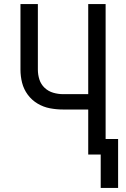

<svg xmlns="http://www.w3.org/2000/svg" viewBox="-20 -755 616 938"><path d="M557 163V-76H496V-735H411V-295H288Q264 -295 240 -302Q216 -309 198 -326Q180 -343 172.5 -366.5Q165 -390 165 -415V-735H80V-415Q80 -382 88 -350.5Q96 -319 115.5 -292.5Q135 -266 163.5 -249Q192 -232 224 -226Q256 -220 288 -220H411V0H472V163Z"/></svg>

Font: Iosevka Sparkle
Style: Regular
Weight: 400
Designer: Belleve Invis
Foundry: Belleve Invis
Version: Version 4.5.0; ttfautohint (v1.8.3)